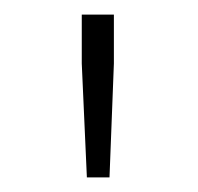

<svg xmlns="http://www.w3.org/2000/svg" viewBox="-20 -783 271 263"><path d="M99 -540H130L136 -696V-763H92V-696Z"/></svg>

Font: Noto Sans CJK SC Thin
Style: Regular
Weight: 100
Designer: Ryoko NISHIZUKA 西塚涼子 (kana, bopomofo & ideographs); Paul D. Hunt (Latin, Greek & Cyrillic); Sandoll Communications 산돌커뮤니
Foundry: Adobe
Version: Version 2.004;hotconv 1.0.118;makeotfexe 2.5.65603